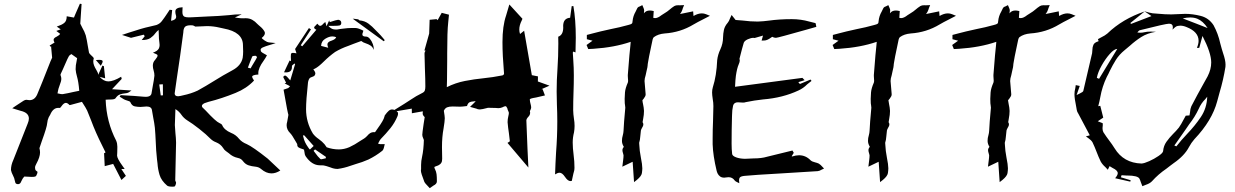

<svg xmlns="http://www.w3.org/2000/svg" viewBox="-20 -897 6491 1009"><path d="M309.6 -402.3Q336.4 -406.7 367.7 -414.1L396.5 -419.9Q392.6 -467.8 384.3 -496.1Q378.9 -514.2 377.4 -532.7Q377.4 -554.2 382.3 -574.2L385.3 -591.3L355 -612.8Q351.6 -610.4 345.7 -606.4Q339.8 -602.5 310.1 -532.2L300.8 -512.2Q297.9 -506.3 297.9 -503.9Q297.9 -502.4 298.3 -501.5Q302.2 -492.2 302.2 -482.9Q302.2 -470.2 293.9 -450.2Q290 -440.4 287.1 -430.2Q285.6 -421.9 283.7 -414.1L282.2 -406.2Q286.6 -405.8 290.5 -404.8Q298.3 -402.3 305.7 -402.3ZM509.8 -551.3 483.9 -581.5Q493.7 -582.5 501 -582.5Q519.5 -582.5 519.5 -574.7Q519.5 -567.4 509.8 -551.3ZM74.2 70.8Q70.8 70.8 65.4 68.6Q60.1 66.4 57.9 52.5Q55.7 38.6 48.1 24.7Q40.5 10.7 37.6 -3.4Q37.6 -28.8 49.3 -54.7L49.8 -55.7Q76.7 -125 104.5 -194.3Q115.2 -220.7 125.5 -247.6Q131.8 -262.2 131.8 -273.9Q131.8 -304.7 88.9 -314.5Q67.4 -320.3 44.4 -328.1L62 -340.3Q84 -355 104 -367.7Q111.8 -372.6 118.7 -372.6L122.1 -372.1Q128.9 -370.6 134.8 -370.6Q162.6 -370.6 175.8 -401.4Q203.1 -466.8 228.5 -532.2Q250.5 -588.4 252.2 -590.1Q253.9 -591.8 253.9 -594.2Q252 -619.6 249.5 -642.1L248.5 -653.8L249.5 -654.8Q249 -654.8 248 -653.6Q247.1 -652.3 245.6 -651.4L240.7 -657.7L266.6 -673.3Q261.7 -681.6 261.7 -687.5Q261.7 -697.3 278.3 -704.6Q293 -712.4 295.9 -719.2Q292 -722.2 287.1 -726.1Q282.2 -730 275.9 -734.4L290.5 -739.7L299.3 -742.7Q297.4 -744.6 278.3 -757.3Q281.2 -758.8 284.7 -759.8Q303.2 -765.6 316.9 -775.9Q330.6 -786.1 330.6 -811.5L368.7 -804.7L375 -820.3Q387.2 -847.7 399.9 -877.4Q405.8 -876 408.7 -876L401.9 -772.5L412.1 -752Q424.3 -731.4 430.7 -710.9Q437 -685.1 440.9 -658.7Q443.8 -639.2 447.8 -620.1Q448.7 -616.7 457 -608.4Q458.5 -607.4 466.3 -599.6Q472.7 -593.3 472.7 -590.8V-589.8Q470.2 -581.1 470.2 -573.2Q470.2 -555.7 485.8 -530.3Q495.6 -514.2 495.6 -507.3L496.1 -503.9L517.1 -549.8L518.1 -552.2L525.9 -549.3L532.7 -485.4L503.4 -493.2Q525.4 -469.2 549.3 -469.2Q575.7 -469.2 616.7 -493.7L619.6 -482.4L568.8 -428.2L670.9 -421.4L660.2 -414.1Q652.3 -407.7 637.7 -406.5Q623 -405.3 610.1 -400.6Q597.2 -396 586.9 -380.4Q582 -374 559.1 -374H553.7Q543.5 -374 535.2 -373Q539.1 -256.8 590.8 -157.2Q596.7 -142.6 596.7 -125.5L596.2 -97.2L595.7 -85.9L595.2 -80.1Q595.2 -64.5 624 -24.9Q629.9 -17.1 635.3 -8.8H617.7L641.6 27.3Q640.6 27.8 618.2 48.8L574.7 -35.6L530.3 -23.9Q529.8 -39.6 528.8 -54.7L526.9 -91.8L533.7 -94.7V-98.1L517.1 -131.8Q481.9 -201.7 459 -263.7Q448.7 -290 438 -315.9Q432.6 -328.1 410.6 -361.8L353 -346.2Q349.1 -344.7 346.7 -344.7Q345.7 -344.7 345.2 -345.2Q334.5 -356.4 326.2 -356.4Q315.4 -356.4 303.2 -338.9Q301.8 -336.4 299.8 -334.5Q296.4 -329.6 293.5 -329.6L286.1 -330.1Q258.8 -330.1 243.7 -293.9Q240.2 -287.1 236.3 -281.2Q229.5 -267.1 228 -249.5Q226.6 -229 199.7 -155.3Q187.5 -121.1 187.5 -119.1V-117.2Q190.4 -106 190.4 -95.7Q190.4 -71.8 170.9 -36.1Q164.1 -24.9 164.1 -15.1Q164.1 -11.7 165.5 -6.1Q167 -0.5 176.8 5.4L177.2 6.8Q177.2 14.2 169.9 27.3Q167 32.7 147 32.7Q137.2 32.7 126.5 31.7L108.4 30.8V30.3L105.5 33.7Q100.6 38.6 97.7 44.4Q95.2 48.3 93 53.5Q90.8 58.6 88.4 63Q83.5 70.8 74.2 70.8Z M1296.9 -537.6 1304.7 -551.3Q1330.6 -593.3 1330.6 -596.2Q1330.6 -597.2 1329.3 -599.1Q1328.1 -601.1 1325.9 -602.5Q1323.7 -604 1322.3 -604Q1306.6 -604 1305.2 -599.1Q1294.4 -573.7 1282.7 -541.5ZM916 -391.1Q921.4 -391.1 928.2 -392.8Q935.1 -394.5 941.9 -396Q984.4 -404.8 1018.6 -420.9Q1063 -445.3 1105 -471.7Q1151.4 -501 1200.7 -527.3Q1247.1 -551.8 1255.4 -593.3Q1257.8 -609.4 1257.8 -626Q1257.8 -634.3 1257.3 -642.8Q1256.8 -651.4 1256.8 -660.2Q1256.3 -728.5 1155.8 -747.1L1133.3 -752Q1100.6 -759.8 1067.4 -759.8Q1050.8 -759.8 1032.7 -758.3L1006.3 -757.3Q1005.4 -757.8 1003.4 -759Q1001.5 -760.3 997.3 -762.2Q993.2 -764.2 982.9 -764.2Q958.5 -764.2 951.2 -754.9Q943.8 -745.6 943.4 -726.6Q927.2 -602.5 908.7 -481.9Q897.9 -411.1 897.9 -406.2Q897.9 -391.1 916 -391.1ZM824.7 -395.5 836.4 -396 835.9 -454.1 816.9 -453.1ZM885.7 84Q865.7 84 858.4 78.6Q827.6 52.2 818.6 22.2Q809.6 -7.8 807.6 -39.1Q806.6 -48.8 805.2 -58.1Q799.8 -106.4 798.3 -154.8Q796.9 -189.9 793.9 -225.1Q791 -251 785.6 -276.9Q781.7 -296.4 778.8 -316.4Q776.9 -337.4 750 -337.4Q744.6 -337.4 737.8 -336.4Q727.5 -335 717.8 -335Q704.6 -335 688.7 -337.9Q672.9 -340.8 664.6 -360.8Q662.6 -364.7 646.7 -369.1Q630.9 -373.5 615.7 -384.8L608.4 -389.2Q608.4 -389.6 608.9 -389.6Q611.3 -393.6 614.3 -397Q690.4 -393.1 735.8 -388.7L745.6 -388.2Q775.4 -388.2 776.9 -410.2Q779.3 -428.2 783.2 -446.8Q788.6 -473.1 791.5 -499.5Q791.5 -513.2 787.4 -526.4Q783.2 -539.6 783.2 -551.8Q783.2 -570.3 794.9 -582Q808.1 -598.1 808.1 -604.5Q808.1 -605 807.1 -608.2Q806.2 -611.3 783.7 -620.1Q807.1 -628.4 814.5 -641.6Q818.8 -649.9 818.8 -660.2Q818.8 -665.5 817.9 -670.9Q814.5 -693.4 814.5 -717.3L813.5 -739.7Q803.2 -731.4 795.4 -721.2Q785.6 -707.5 770.3 -697Q754.9 -686.5 724.6 -686.5L740.7 -707L735.4 -714.8L668.5 -698.2Q660.2 -701.2 621.1 -713.4Q639.6 -719.2 656.2 -725.1Q728.5 -749 763.2 -756.3Q783.2 -760.3 802.2 -765.6Q820.3 -772.5 830.1 -785.6Q846.2 -806.6 860.4 -828.6Q865.7 -837.4 871.6 -845.7L884.8 -844.2L878.9 -787.6Q905.8 -792.5 905.8 -809.1Q905.8 -813.5 903.6 -820.3Q901.4 -827.1 901.4 -836.9Q901.4 -857.4 939.5 -858.9Q938.5 -850.1 938.5 -834.5Q938.5 -814.9 948.7 -809.6Q956.5 -805.7 972.7 -805.7L987.8 -806.2Q1029.8 -809.1 1072.3 -810.5Q1129.9 -812.5 1182.6 -817.4Q1214.8 -821.8 1250.5 -821.8L1214.4 -805.2Q1223.1 -804.2 1230.5 -802.7Q1242.2 -800.8 1258.8 -800.8L1270 -801.3Q1291 -801.3 1305.9 -792.7Q1320.8 -784.2 1332 -771.5Q1335.4 -768.6 1338.6 -765.4Q1341.8 -762.2 1346.2 -758.8Q1362.3 -745.6 1370.1 -731Q1372.1 -727.1 1372.1 -723.1Q1372.1 -710.9 1355.5 -697.8Q1355.5 -696.3 1359.6 -692.6Q1363.8 -689 1370.4 -684.3Q1377 -679.7 1383.5 -676.8Q1390.1 -673.8 1406.2 -672.9Q1415.5 -672.4 1428.7 -670.9Q1413.6 -665 1396 -660.2Q1375.5 -654.3 1361.3 -647.9Q1349.6 -642.6 1349.6 -635.3Q1349.6 -633.3 1351.1 -627.7Q1352.5 -622.1 1382.8 -606.4Q1375.5 -591.8 1365.2 -577.6Q1337.4 -539.6 1337.4 -512.7L1337.9 -505.4Q1305.2 -503.4 1305.2 -494.1Q1305.2 -487.8 1314.9 -473.6Q1275.9 -432.1 1217.8 -408.7Q1146 -379.4 1075.7 -361.8Q1067.4 -359.4 1055.2 -355Q1041 -348.1 1041 -340.3Q1041 -336.9 1043.5 -333Q1049.3 -328.1 1061 -315.9Q1114.3 -258.3 1132.8 -250.5Q1144 -246.1 1147.5 -239.7Q1157.7 -214.4 1194.3 -198.7Q1219.2 -189 1236.3 -167.5Q1251 -149.9 1276.9 -139.6Q1309.1 -125 1386.7 -63.5L1453.1 -1Q1429.7 14.2 1406.7 14.2Q1378.9 14.2 1352.1 -8.8Q1340.3 -19.5 1321.5 -21.2Q1302.7 -22.9 1286.1 -28.3Q1269.5 -33.7 1256.8 -50.3Q1247.6 -63.5 1230.5 -66.9Q1202.6 -72.8 1183.1 -91.3Q1174.8 -97.7 1166.5 -103.5Q1158.2 -109.4 1152.3 -119.6Q1139.6 -139.6 1115.2 -149.4Q1099.1 -155.3 1086.4 -167.5Q1064.9 -189.9 1027.3 -219.5Q989.7 -249 964.4 -264.2Q945.3 -276.4 933.3 -293.9Q921.4 -311.5 901.9 -323.7L898.9 -239.7Q899.9 -218.8 901.9 -197.3Q904.8 -172.4 905.3 -147.5Q904.8 -97.2 900.9 51.3Q901.4 54.2 903.3 57.4Q905.3 60.5 905.3 64.5Q902.3 81.5 896 83.5Q891.1 84 885.7 84Z M1705.1 -646Q1700.7 -656.2 1700.7 -663.6Q1700.7 -677.2 1723.1 -683.6Q1743.7 -690.9 1746.6 -701.7Q1735.8 -705.6 1726.1 -705.6Q1709.5 -705.6 1689 -693.1Q1668.5 -680.7 1667.5 -655.8ZM1669.4 -60.1Q1672.9 -60.1 1682.6 -63L1692.4 -65.4V-72.8L1635.7 -111.8L1627.9 -104.5L1637.7 -91.8Q1648.9 -75.2 1663.6 -61.5Q1665.5 -60.1 1669.4 -60.1ZM1609.4 -111.8 1628.4 -129.9 1579.1 -185.5H1571.8L1574.7 -174.8Q1580.1 -149.4 1599.1 -123L1606 -113.3Q1606.9 -112.3 1607.9 -112.3Q1608.9 -112.3 1609.4 -111.8ZM1754.9 -9.3H1752.9Q1735.4 -9.3 1716.8 -17.1Q1707.5 -21 1697.8 -23.4L1692.4 -24.9Q1681.6 -28.3 1670.9 -28.3H1661.1Q1618.2 -28.3 1585.4 -77.1Q1581.1 -84.5 1580.1 -96.7L1577.6 -110.4Q1572.8 -113.3 1565.4 -115.2Q1556.2 -117.7 1549.1 -122.3Q1542 -127 1542 -136.7V-139.6Q1537.6 -146.5 1534.7 -152.3Q1514.2 -188.5 1505.4 -196.8Q1486.3 -215.3 1486.3 -238.8Q1486.3 -247.6 1489.3 -257.3Q1492.2 -271.5 1494.1 -284.2Q1494.6 -289.1 1495.6 -293.5L1492.7 -304.7L1488.3 -325.7Q1473.6 -404.3 1470.2 -425.8L1494.6 -434.1L1504.4 -443.8L1475.6 -459Q1479 -460.9 1483.4 -461.9Q1481.9 -464.4 1481 -467.3L1472.7 -483.4Q1469.2 -488.3 1468.8 -492.7Q1468.8 -494.1 1470.7 -496.1Q1472.7 -498 1474.6 -499Q1476.6 -500 1478 -500Q1481.9 -500 1488.8 -493.2Q1492.7 -489.3 1500 -480.5L1505.4 -474.6L1530.8 -559.6L1527.8 -563.5Q1525.4 -561 1522.2 -558.8Q1519 -556.6 1516.6 -554.2Q1514.2 -551.8 1514.2 -549.8V-544.9Q1514.2 -516.6 1482.9 -516.6L1472.7 -517.1Q1480.5 -533.2 1487.5 -548.8Q1494.6 -564.5 1502 -579.1L1509.3 -575.7Q1508.3 -589.8 1508.3 -598.6Q1508.3 -604.5 1509 -611.8Q1509.8 -619.1 1519.5 -619.1Q1526.4 -619.1 1538.1 -616.7L1535.6 -624.5L1530.8 -639.6L1603.5 -749.5L1614.3 -742.7L1560.5 -659.2L1568.4 -653.8Q1604 -696.3 1642.6 -740.7Q1630.9 -746.1 1630.9 -752Q1630.9 -754.4 1632.8 -757.1Q1634.8 -759.8 1639.4 -763.7Q1644 -767.6 1647.5 -772.5Q1656.2 -761.2 1662.6 -761.2Q1669.9 -761.2 1679.2 -772.5Q1684.1 -777.8 1689.5 -781.7Q1690.9 -777.8 1692.1 -772.7Q1693.4 -767.6 1695.8 -758.8L1710 -790Q1712.9 -782.7 1712.9 -780.8Q1750 -793 1756.8 -793Q1760.3 -793 1764.6 -791Q1769 -789.1 1771.2 -785.6Q1773.4 -782.2 1773.4 -776.4Q1773.4 -771 1771.2 -767.8Q1769 -764.6 1764.2 -763.2Q1756.3 -761.2 1734.9 -761.2H1705.1Q1720.2 -744.6 1734.4 -742.7Q1740.2 -741.7 1745.6 -741.7Q1753.9 -741.7 1761.7 -743.7Q1766.1 -744.6 1771.7 -745.1Q1777.3 -745.6 1784.2 -746.6Q1807.6 -750 1831.1 -750Q1834 -750 1848.6 -749.8Q1863.3 -749.5 1889.6 -735.8Q1888.7 -731.4 1887.2 -727.5Q1884.3 -721.2 1884.3 -715.3Q1884.3 -704.6 1904.8 -704.6Q1914.6 -704.1 1924.1 -692.6Q1933.6 -681.2 1939.5 -665Q1944.3 -651.4 1944.3 -638.7V-634.8Q1938.5 -650.4 1927 -657.7Q1915.5 -665 1903.3 -668.9Q1888.2 -673.3 1878.4 -681.6L1838.9 -667Q1824.7 -661.1 1810.1 -655.8Q1773.4 -643.1 1741.2 -624Q1710.4 -602.1 1682.1 -574Q1653.8 -545.9 1636.2 -537.1L1626.5 -532.2Q1637.2 -519.5 1637.2 -510.7Q1637.2 -507.8 1634.3 -501.7Q1631.3 -495.6 1612.3 -489.7Q1606.9 -487.8 1603.3 -479.7Q1599.6 -471.7 1598.6 -463.9Q1588.4 -370.6 1588.4 -323.2Q1588.4 -254.4 1624.5 -194.8Q1636.7 -178.7 1654.8 -166.5L1671.9 -152.8Q1686.5 -140.1 1696.8 -123Q1728 -111.8 1760.7 -111.8Q1788.1 -111.8 1815.9 -123.5Q1845.2 -137.2 1872.1 -155.8L1894 -169.4Q1902.8 -175.3 1910.2 -183.6Q1925.8 -202.6 1942.9 -202.6L1947.8 -202.1Q1950.2 -202.1 1952.4 -204.3Q1954.6 -206.5 1963.4 -220.2Q1996.1 -265.1 2000 -283.2L2002 -290.5Q2014.6 -307.6 2022.9 -314.7Q2031.2 -321.8 2040.5 -321.8Q2055.2 -321.8 2069.8 -307.6Q2071.8 -305.2 2071.8 -300.3Q2071.8 -293.5 2069.3 -287.1Q2054.7 -252 2031.5 -223.1Q2008.3 -194.3 1981.9 -167.5Q1976.6 -162.1 1971.2 -150.9L1966.8 -142.1Q1969.7 -141.6 1972.4 -140.6Q1975.1 -139.6 1977.5 -139.6H2002Q2000 -133.8 1999 -127.4Q1995.6 -109.9 1988.8 -104.5Q1955.1 -77.6 1916 -58.6Q1883.8 -44.4 1849.1 -34.7L1820.8 -25.4Q1788.1 -13.7 1754.9 -9.3ZM1996.6 -680.2 1833.5 -798.8 1843.8 -797.9Q1854.5 -796.9 1862.8 -795.4Q1864.3 -794.9 1865.7 -792.7Q1867.2 -790.5 1868.7 -790Q1896.5 -787.6 1916.5 -772.7Q1936.5 -757.8 1953.6 -738.8L1969.2 -723.1Q1981 -711.4 1992.2 -697.8L2002 -686Z M2238.3 91.8 2226.1 78.6Q2214.8 67.4 2210.4 59.6Q2191.9 12.2 2191.9 0L2192.4 -5.9H2192.9V-30.3Q2192.9 -50.8 2198.2 -73.7Q2206.1 -109.4 2207.5 -161.1L2204.6 -168.9Q2199.2 -180.2 2199.2 -188.5Q2199.2 -197.8 2206.1 -244.6Q2209.5 -263.2 2211.9 -281.7Q2201.7 -290.5 2201.2 -299.8Q2201.2 -306.2 2202.1 -312L2144.5 -301.8L2144 -326.2L2034.2 -307.6Q2123 -362.3 2136.7 -372.1Q2167.5 -393.1 2197.8 -407.7Q2209.5 -413.1 2212.4 -421.1Q2215.3 -429.2 2215.3 -442.4Q2215.3 -480 2212.9 -537.6Q2211.4 -575.7 2210.9 -614.7Q2210.9 -624 2216.8 -630.4L2210.4 -631.8L2235.4 -720.7L2237.8 -793L2274.4 -796.4L2279.8 -791L2301.3 -829.6L2339.4 -819.8Q2337.9 -799.3 2335.4 -778.8Q2330.1 -731.9 2330.1 -616.2V-582Q2330.1 -505.4 2329.1 -475.1Q2328.1 -457 2328.1 -439.5V-439Q2374 -461.9 2422.9 -471.4Q2471.7 -481 2520.8 -485.8Q2569.8 -490.7 2618.7 -500.5Q2628.9 -502.4 2628.9 -511.7L2628.4 -516.1Q2620.6 -606.9 2620.6 -675.8Q2620.6 -760.3 2639.6 -815.4Q2645 -832 2656.7 -873.5L2725.6 -798.3L2721.7 -789.1Q2709 -764.2 2709 -741.7Q2709 -729.5 2712.9 -718.3L2734.4 -735.4L2774.9 -502L2807.1 -495.6L2806.6 -468.8L2867.7 -446.8L2825.2 -428.2H2831.5L2843.8 -395.5L2824.7 -391.1Q2804.2 -385.7 2797.9 -384.8Q2779.3 -381.8 2771.7 -379.4Q2764.2 -377 2764.2 -374Q2764.2 -364.7 2770 -343.3Q2771 -339.4 2771.5 -333.5Q2771.5 -327.6 2768.1 -320.3L2764.6 -313Q2766.1 -308.6 2766.1 -304.2Q2766.1 -300.8 2764.6 -295.9Q2763.2 -291 2759 -286.1Q2754.9 -281.2 2752.2 -278.3Q2749.5 -275.4 2747.8 -271.5Q2746.1 -267.6 2746.1 -264.6Q2748.5 -190.4 2752 -116.7Q2753.4 -96.7 2756.8 -16.6L2647 -146L2658.7 -153.8L2659.2 -156.2Q2657.2 -176.8 2654.3 -197.8Q2649.9 -225.6 2647.5 -254.9Q2647.5 -271 2651.4 -286.1Q2653.8 -295.4 2654.3 -304.2Q2654.3 -306.2 2652.1 -310.8Q2649.9 -315.4 2647.9 -320.8Q2647.5 -323.7 2646 -328.1Q2641.1 -338.9 2636.7 -338.9Q2630.4 -338.9 2620.1 -333Q2609.4 -328.6 2599.1 -328.6Q2592.3 -328.6 2585.4 -329.6Q2570.8 -330.6 2544.9 -330.6Q2511.7 -321.8 2502 -321.8Q2490.7 -321.8 2482.9 -326.2L2450.2 -335.4Q2471.7 -355.5 2473.9 -358.6Q2476.1 -361.8 2480 -365.7L2470.2 -364.3Q2455.6 -363.3 2448.5 -360.1Q2441.4 -356.9 2437.5 -348.6L2434.1 -339.8Q2409.2 -336.4 2397.9 -336.4Q2387.2 -336.4 2377.4 -336.9Q2367.7 -337.4 2358.9 -337.4Q2340.8 -337.4 2329.8 -333Q2318.8 -328.6 2312.5 -314.9Q2317.4 -284.7 2317.4 -275.9Q2317.4 -260.7 2311 -221.7Q2302.7 -177.7 2302.7 -124L2303.7 -63.5Q2303.7 -58.6 2302.7 -50.8Q2298.8 -30.8 2270 -22.9Q2262.7 -21 2262.7 -17.6Q2262.7 -14.2 2266.1 -7.8Q2272.5 4.9 2274.2 18.6Q2275.9 32.2 2275.9 56.2Q2275.9 69.8 2257.3 78.6L2255.4 80.1Z M2978 54.7Q2963.9 54.7 2949.2 32.7Q2934.6 10.7 2920.4 10.7Q2910.6 10.7 2897 19.5Q2898.9 -39.6 2902.3 -96.7Q2908.7 -178.7 2908.7 -259.3Q2908.7 -303.2 2906.7 -346.7Q2905.3 -380.9 2905.3 -415.5Q2905.3 -475.6 2909.7 -536.1Q2914.1 -601.6 2914.1 -668L2913.6 -704.1Q2939.9 -713.4 2939.9 -752.4L2939.5 -761.2Q2940.4 -801.3 2976.1 -803.7L2984.4 -864.7H2989.3L2993.2 -865.2Q3005.9 -793.9 3005.9 -698.2Q3005.9 -660.2 3004.4 -621.6L2992.7 -626L2990.2 -620.6Q2991.2 -600.6 2992.7 -581.1Q2995.6 -541 2995.6 -501Q2995.6 -456.1 2993.9 -410.2Q2992.2 -364.3 2992.2 -317.9Q2992.7 -295.9 2996.1 -273.9Q2999.5 -254.4 2999.5 -235.4Q2999.5 -218.3 2996.6 -201.7Q2989.7 -174.3 2989.7 -147.9Q2989.7 -119.6 2994.6 -81.5Q2999 -48.8 2999 -15.1Q2999 -2.4 2995.6 6.8L2993.2 15.6Q2986.3 44.9 2984.9 53.7Q2981.4 54.7 2978 54.7Z M3312 60.1 3304.7 -46.9 3250.5 -21Q3253.4 -48.8 3254.9 -56.2Q3256.8 -70.3 3256.8 -81.1Q3256.3 -85.4 3254.4 -90.8Q3251 -100.6 3251 -107.9Q3251 -116.7 3258.3 -125.5Q3248.5 -141.1 3248.5 -156.7Q3248.5 -171.9 3252.9 -186Q3256.3 -198.2 3256.8 -209.5Q3258.3 -248 3266.1 -331.1Q3266.1 -335.4 3265.1 -340.3V-340.8Q3262.7 -349.6 3262.7 -377.4Q3262.7 -390.1 3264.4 -411.4Q3266.1 -432.6 3279.3 -462.9Q3280.8 -467.3 3280.8 -473.6Q3280.8 -478.5 3280 -484.6Q3279.3 -490.7 3279.3 -497.1V-503.4Q3289.6 -635.7 3292.5 -654.8L3294.4 -677.2Q3209 -647.9 3098.6 -640.6L3071.3 -639.2L3062.5 -660.6L3093.8 -683.1L3064 -690.9V-713.4L3093.8 -721.2Q3129.4 -731 3189.9 -744.1Q3235.8 -752.9 3281.2 -765.6Q3295.4 -769 3299.8 -772.5Q3304.2 -775.9 3304.2 -785.6Q3306.6 -812.5 3320.8 -836.9Q3324.7 -845.2 3328.6 -853Q3332.5 -860.8 3342.3 -863.3L3355.5 -870.1L3361.3 -856.4Q3365.2 -848.6 3365.2 -841.8L3363.8 -826.7Q3374 -841.8 3395 -841.8Q3401.9 -841.8 3415.5 -838.9L3413.1 -803.2Q3418 -801.8 3422.4 -801.8Q3437 -801.8 3456.5 -817.4Q3464.8 -823.2 3474.1 -828.6Q3486.8 -835.9 3498.8 -846.4Q3510.7 -856.9 3523.9 -865.2Q3531.2 -869.6 3544.4 -869.6L3549.8 -869.1Q3559.1 -869.1 3575.2 -870.1L3568.8 -855L3566.4 -847.2Q3563.5 -836.9 3556.2 -826.7L3553.2 -823.2L3622.6 -837.4L3624.5 -813Q3647.9 -826.7 3668.5 -826.7Q3679.7 -826.7 3690.4 -822.3L3710.9 -814L3670.4 -793Q3647.5 -781.7 3625 -768.6Q3555.7 -726.6 3473.1 -721.2Q3438.5 -718.3 3416 -701.7Q3412.1 -698.2 3409.7 -689.5L3403.3 -659.2Q3388.2 -588.9 3385.7 -570.3Q3383.8 -560.5 3383.8 -559.1V-556.2Q3383.8 -547.4 3377.4 -522L3373 -501.5Q3367.2 -483.9 3367.2 -471.2Q3368.2 -453.6 3370.1 -436.3Q3372.1 -418.9 3373 -401.4Q3373 -395.5 3370.6 -390.9Q3368.2 -386.2 3365.7 -383.1Q3363.3 -379.9 3362.3 -377.9Q3359.9 -374.5 3357.4 -372.1L3356 -370.1Q3356.9 -359.9 3359.4 -349.6Q3363.3 -332.5 3364.3 -314Q3364.3 -293.9 3359.9 -272L3356.9 -254.9Q3360.8 -249.5 3360.8 -243.7Q3360.8 -234.9 3353.5 -224.1Q3349.6 -217.3 3348.1 -211.4Q3347.2 -207.5 3344.7 -179.2Q3343.8 -162.1 3338.9 -146.5L3339.8 -133.3Q3340.8 -105.5 3347.7 -70.3Q3355.5 -31.2 3355.5 -12.7Q3355.5 -2.9 3353.3 12.7Q3351.1 28.3 3327.1 48.3Z M3865.2 65.9 3853.5 60.1Q3845.7 57.1 3840.8 51.3Q3829.1 34.2 3808.6 34.2Q3802.7 34.2 3796.6 35.4Q3790.5 36.6 3786.1 36.6Q3772.5 36.6 3764.2 30.3Q3755.9 23.9 3751.7 15.6Q3747.6 7.3 3746.1 0.5Q3727.1 -78.6 3725.1 -138.7V-168.9Q3725.1 -214.8 3727.1 -260.3Q3728.5 -299.3 3729 -339.4Q3729 -357.9 3725.6 -376Q3722.2 -398.9 3722.2 -411.1Q3722.2 -425.3 3726.1 -438.5Q3745.6 -499 3749 -581.1Q3752.4 -609.9 3765.6 -637.7Q3779.8 -668 3779.8 -701.2Q3780.3 -720.7 3784.4 -740Q3788.6 -759.3 3804.2 -777.3Q3811.5 -786.1 3815.9 -799.3L3824.7 -818.4L3845.7 -792L3882.8 -789.1Q3922.9 -783.7 3961.9 -783.7Q3991.2 -784.7 4020 -788.6Q4076.2 -796.4 4141.1 -796.4Q4188.5 -796.4 4232.9 -783.7L4264.2 -775.9Q4266.1 -775.4 4266.4 -773.7Q4266.6 -772 4267.6 -768.1L4270 -755.9L4218.3 -741.2Q4066.4 -698.2 4057.6 -698.2Q4047.9 -698.2 4038.1 -703.6L4031.7 -699.2Q4011.2 -684.1 3996.1 -684.1H3993.7L3982.4 -683.6L3989.7 -710L3945.8 -697.3Q3943.8 -698.2 3939.5 -698.2Q3926.8 -698.2 3909.9 -690.7Q3893.1 -683.1 3888.7 -672.4Q3878.9 -639.2 3870.6 -605.5L3866.2 -588.4Q3866.2 -585.9 3866.9 -583.7Q3867.7 -581.5 3867.7 -579.6Q3867.7 -571.3 3861.8 -558.1Q3853 -538.1 3847.2 -498.5Q3844.7 -481 3842.8 -440.9L4196.8 -487.8L4208.5 -475.6L4175.3 -465.3L4183.6 -455.6L4239.7 -479L4244.6 -471.7L4235.8 -464.8Q4228 -459.5 4221.7 -453.6Q4201.7 -433.1 4175.8 -421.4Q4093.3 -382.8 3990.2 -374.5Q3943.8 -369.6 3897.5 -359.9L3896 -359.4Q3893.1 -357.9 3884.3 -357.9Q3877.9 -357.9 3871.1 -358.6Q3864.3 -359.4 3857.9 -359.4Q3837.4 -359.4 3832.5 -341.8Q3827.1 -317.9 3827.1 -293L3826.7 -282.2Q3824.7 -213.9 3824.7 -142.1Q3824.7 -112.8 3827.6 -87.4Q3829.6 -77.1 3848.6 -70.1Q3867.7 -63 3894.5 -62.5L3907.2 -63Q3923.3 -64.5 3939.9 -64.5Q3981.9 -64.5 4010.7 -73.2L4144.5 -106L4151.4 -93.8L4140.6 -76.2L4141.1 -75.7Q4142.1 -75.7 4143.1 -74.7Q4162.6 -81.1 4179.2 -81.1Q4214.4 -81.1 4240.2 -54.2Q4248 -47.4 4263.2 -43.9Q4273.9 -41.5 4283.2 -37.1Q4293.5 -30.3 4300.8 -21.5L4310.5 -11.2L4297.9 -5.4Q4288.1 1 4277.3 2.4Q4181.2 8.8 4086.9 14.2Q3940.4 22.5 3892.1 27.3Q3873 29.3 3867.7 36.1Q3863.8 41 3863.8 50.8Q3863.8 55.7 3865.2 65.9Z M4605 60.1 4597.7 -46.9 4543.5 -21Q4546.4 -48.8 4547.9 -56.2Q4549.8 -70.3 4549.8 -81.1Q4549.3 -85.4 4547.4 -90.8Q4543.9 -100.6 4543.9 -107.9Q4543.9 -116.7 4551.3 -125.5Q4541.5 -141.1 4541.5 -156.7Q4541.5 -171.9 4545.9 -186Q4549.3 -198.2 4549.8 -209.5Q4551.3 -248 4559.1 -331.1Q4559.1 -335.4 4558.1 -340.3V-340.8Q4555.7 -349.6 4555.7 -377.4Q4555.7 -390.1 4557.4 -411.4Q4559.1 -432.6 4572.3 -462.9Q4573.7 -467.3 4573.7 -473.6Q4573.7 -478.5 4573 -484.6Q4572.3 -490.7 4572.3 -497.1V-503.4Q4582.5 -635.7 4585.4 -654.8L4587.4 -677.2Q4502 -647.9 4391.6 -640.6L4364.3 -639.2L4355.5 -660.6L4386.7 -683.1L4356.9 -690.9V-713.4L4386.7 -721.2Q4422.4 -731 4482.9 -744.1Q4528.8 -752.9 4574.2 -765.6Q4588.4 -769 4592.8 -772.5Q4597.2 -775.9 4597.2 -785.6Q4599.6 -812.5 4613.8 -836.9Q4617.7 -845.2 4621.6 -853Q4625.5 -860.8 4635.3 -863.3L4648.4 -870.1L4654.3 -856.4Q4658.2 -848.6 4658.2 -841.8L4656.7 -826.7Q4667 -841.8 4688 -841.8Q4694.8 -841.8 4708.5 -838.9L4706.1 -803.2Q4710.9 -801.8 4715.3 -801.8Q4730 -801.8 4749.5 -817.4Q4757.8 -823.2 4767.1 -828.6Q4779.8 -835.9 4791.7 -846.4Q4803.7 -856.9 4816.9 -865.2Q4824.2 -869.6 4837.4 -869.6L4842.8 -869.1Q4852.1 -869.1 4868.2 -870.1L4861.8 -855L4859.4 -847.2Q4856.4 -836.9 4849.1 -826.7L4846.2 -823.2L4915.5 -837.4L4917.5 -813Q4940.9 -826.7 4961.4 -826.7Q4972.7 -826.7 4983.4 -822.3L5003.9 -814L4963.4 -793Q4940.4 -781.7 4918 -768.6Q4848.6 -726.6 4766.1 -721.2Q4731.4 -718.3 4709 -701.7Q4705.1 -698.2 4702.6 -689.5L4696.3 -659.2Q4681.2 -588.9 4678.7 -570.3Q4676.8 -560.5 4676.8 -559.1V-556.2Q4676.8 -547.4 4670.4 -522L4666 -501.5Q4660.2 -483.9 4660.2 -471.2Q4661.1 -453.6 4663.1 -436.3Q4665 -418.9 4666 -401.4Q4666 -395.5 4663.6 -390.9Q4661.1 -386.2 4658.7 -383.1Q4656.2 -379.9 4655.3 -377.9Q4652.8 -374.5 4650.4 -372.1L4648.9 -370.1Q4649.9 -359.9 4652.3 -349.6Q4656.2 -332.5 4657.2 -314Q4657.2 -293.9 4652.8 -272L4649.9 -254.9Q4653.8 -249.5 4653.8 -243.7Q4653.8 -234.9 4646.5 -224.1Q4642.6 -217.3 4641.1 -211.4Q4640.1 -207.5 4637.7 -179.2Q4636.7 -162.1 4631.8 -146.5L4632.8 -133.3Q4633.8 -105.5 4640.6 -70.3Q4648.4 -31.2 4648.4 -12.7Q4648.4 -2.9 4646.2 12.7Q4644 28.3 4620.1 48.3Z M5233.4 60.1 5226.1 -46.9 5171.9 -21Q5174.8 -48.8 5176.3 -56.2Q5178.2 -70.3 5178.2 -81.1Q5177.7 -85.4 5175.8 -90.8Q5172.4 -100.6 5172.4 -107.9Q5172.4 -116.7 5179.7 -125.5Q5169.9 -141.1 5169.9 -156.7Q5169.9 -171.9 5174.3 -186Q5177.7 -198.2 5178.2 -209.5Q5179.7 -248 5187.5 -331.1Q5187.5 -335.4 5186.5 -340.3V-340.8Q5184.1 -349.6 5184.1 -377.4Q5184.1 -390.1 5185.8 -411.4Q5187.5 -432.6 5200.7 -462.9Q5202.1 -467.3 5202.1 -473.6Q5202.1 -478.5 5201.4 -484.6Q5200.7 -490.7 5200.7 -497.1V-503.4Q5210.9 -635.7 5213.9 -654.8L5215.8 -677.2Q5130.4 -647.9 5020 -640.6L4992.7 -639.2L4983.9 -660.6L5015.1 -683.1L4985.4 -690.9V-713.4L5015.1 -721.2Q5050.8 -731 5111.3 -744.1Q5157.2 -752.9 5202.6 -765.6Q5216.8 -769 5221.2 -772.5Q5225.6 -775.9 5225.6 -785.6Q5228 -812.5 5242.2 -836.9Q5246.1 -845.2 5250 -853Q5253.9 -860.8 5263.7 -863.3L5276.9 -870.1L5282.7 -856.4Q5286.6 -848.6 5286.6 -841.8L5285.2 -826.7Q5295.4 -841.8 5316.4 -841.8Q5323.2 -841.8 5336.9 -838.9L5334.5 -803.2Q5339.4 -801.8 5343.8 -801.8Q5358.4 -801.8 5377.9 -817.4Q5386.2 -823.2 5395.5 -828.6Q5408.2 -835.9 5420.2 -846.4Q5432.1 -856.9 5445.3 -865.2Q5452.6 -869.6 5465.8 -869.6L5471.2 -869.1Q5480.5 -869.1 5496.6 -870.1L5490.2 -855L5487.8 -847.2Q5484.9 -836.9 5477.5 -826.7L5474.6 -823.2L5543.9 -837.4L5545.9 -813Q5569.3 -826.7 5589.8 -826.7Q5601.1 -826.7 5611.8 -822.3L5632.3 -814L5591.8 -793Q5568.8 -781.7 5546.4 -768.6Q5477.1 -726.6 5394.5 -721.2Q5359.9 -718.3 5337.4 -701.7Q5333.5 -698.2 5331.1 -689.5L5324.7 -659.2Q5309.6 -588.9 5307.1 -570.3Q5305.2 -560.5 5305.2 -559.1V-556.2Q5305.2 -547.4 5298.8 -522L5294.4 -501.5Q5288.6 -483.9 5288.6 -471.2Q5289.6 -453.6 5291.5 -436.3Q5293.5 -418.9 5294.4 -401.4Q5294.4 -395.5 5292 -390.9Q5289.6 -386.2 5287.1 -383.1Q5284.7 -379.9 5283.7 -377.9Q5281.2 -374.5 5278.8 -372.1L5277.3 -370.1Q5278.3 -359.9 5280.8 -349.6Q5284.7 -332.5 5285.6 -314Q5285.6 -293.9 5281.2 -272L5278.3 -254.9Q5282.2 -249.5 5282.2 -243.7Q5282.2 -234.9 5274.9 -224.1Q5271 -217.3 5269.5 -211.4Q5268.6 -207.5 5266.1 -179.2Q5265.1 -162.1 5260.3 -146.5L5261.2 -133.3Q5262.2 -105.5 5269 -70.3Q5276.9 -31.2 5276.9 -12.7Q5276.9 -2.9 5274.7 12.7Q5272.5 28.3 5248.5 48.3Z M5995.6 -836.9 5919.9 -775.9 5924.3 -771.5Q6014.2 -805.7 6031.2 -812.5ZM6326.2 -749.5Q6302.2 -786.6 6271.5 -798.8Q6254.9 -805.2 6234.9 -805.2Q6216.8 -805.2 6195.3 -800.3Q6231 -786.1 6267.6 -772.5ZM5755.9 -482.9 5851.6 -640.1Q5835.4 -639.6 5812.3 -613.8Q5789.1 -587.9 5769.3 -552.5Q5749.5 -517.1 5744.1 -487.8ZM6162.1 -127.9Q6188 -161.1 6218.3 -192.9Q6259.3 -235.4 6290.8 -282.2Q6322.3 -329.1 6324.2 -388.7L6314.5 -376.5Q6292.5 -355 6279.3 -324.7Q6259.8 -282.7 6229.5 -244.1Q6218.8 -229.5 6209.5 -214.8L6169.4 -157.7L6151.4 -132.3ZM5978.5 -37.6Q5992.7 -38.1 6019.3 -50Q6045.9 -62 6068.4 -77.4Q6090.8 -92.8 6092.3 -102.5Q6094.7 -130.4 6109.9 -151.9Q6125 -173.3 6144.5 -192.9Q6161.1 -209 6175.3 -226.6Q6187.5 -244.1 6198.7 -266.1L6211.4 -289.1L6231 -290.5L6233.9 -308.1Q6234.9 -325.2 6240.7 -338.4Q6271.5 -397.9 6304.7 -457L6326.2 -495.6Q6345.2 -532.7 6345.2 -568.8Q6345.2 -619.1 6299.3 -708Q6288.6 -670.4 6282.2 -645.5H6270Q6278.8 -665.5 6278.8 -682.6Q6278.8 -730 6215.3 -754.9Q6197.8 -762.2 6182.6 -762.2Q6179.2 -762.2 6168.9 -760.7Q6158.7 -759.3 6142.1 -741.2Q6143.6 -748 6143.6 -753.4Q6143.6 -772.5 6123.5 -772.5Q6106.4 -772.5 5972.7 -738.8Q5970.7 -738.3 5968.3 -737.5Q5965.8 -736.8 5960.4 -730.5L5957 -726.1Q5964.8 -725.1 5972.2 -725.1Q5983.9 -725.1 5993.2 -727.5Q6007.8 -731 6028.3 -731Q6033.7 -731 6040.5 -730.5Q6047.4 -730 6054.7 -730Q6009.3 -722.7 5977.5 -702.4Q5945.8 -682.1 5918.5 -657.2Q5904.8 -645 5890.6 -633.8Q5861.8 -610.4 5844.2 -582.3Q5826.7 -554.2 5812.5 -524.9Q5805.2 -508.3 5796.4 -492.7Q5772 -441.9 5762.2 -386.2Q5757.8 -362.3 5751.5 -338.9Q5755.4 -339.4 5759.3 -340.3L5762.2 -340.8L5777.8 -278.8L5749 -259.8Q5768.1 -251.5 5774.9 -249.5L5775.4 -240.2L5773.9 -223.6Q5773.9 -211.4 5778.3 -202.6Q5793 -179.7 5808.8 -158.9Q5824.7 -138.2 5837.4 -117.7Q5884.8 -40.5 5978.5 -37.6ZM5995.6 -836.9Q5996.1 -836.9 5996.1 -837.4Q6020 -829.6 6037.1 -827.1L6068.4 -824.7Q6102.1 -821.3 6135.3 -821.3Q6153.3 -821.3 6171.9 -822.8Q6190.4 -824.2 6208.5 -824.2Q6247.1 -824.2 6289.8 -813.5Q6332.5 -802.7 6357.4 -764.6Q6381.8 -719.7 6392.6 -669.4L6400.9 -639.2L6407.2 -618.7Q6420.4 -580.6 6420.4 -557.6Q6420.4 -551.3 6419.9 -545.4Q6409.2 -478 6389.2 -411.1L6376.5 -364.3Q6349.6 -263.2 6256.8 -165.5Q6240.2 -146.5 6228.5 -124.5Q6204.6 -78.6 6147.9 -39.6Q6138.2 -32.7 6128.9 -25.4Q6119.6 -18.1 6109.4 -10.3Q6066.9 18.6 6033.7 55.7Q6022.5 67.4 6001.5 74.2Q5991.7 77.6 5983.4 81.5Q5978.5 70.8 5975.3 60.5Q5972.2 50.3 5968.3 42.5Q5960 25.4 5902.8 25.4H5898.9Q5886.2 24.9 5874 23.9Q5873 29.3 5870.6 34.7L5921.9 50.3L5919.9 57.6L5840.3 39.6Q5854 23.4 5854 13.2Q5854 -1.5 5827.1 -14.2Q5818.4 -18.6 5811 -23.9L5801.8 -4.9L5789.1 -18.6Q5773.4 -32.2 5764.6 -47.9Q5752.4 -73.2 5742.7 -99.1Q5732.9 -125 5721.2 -149.4Q5714.4 -160.6 5700.2 -170.4Q5693.4 -174.8 5686.5 -180.2L5707 -186L5693.4 -211.9Q5668.9 -256.8 5645.5 -302.2Q5645 -302.2 5645 -302.7Q5640.1 -310.5 5638.7 -318.8Q5637.2 -327.1 5635.7 -335.9Q5626.5 -379.9 5626.5 -401.4Q5626.5 -417.5 5630.9 -433.6Q5632.3 -441.4 5633.3 -449.7L5654.3 -445.3L5637.7 -397.5Q5645.5 -401.9 5653.8 -405.3Q5671.4 -413.6 5672.9 -418.9Q5678.2 -439 5719.2 -617.2Q5720.7 -626 5720.7 -634.8Q5720.7 -648.9 5726.1 -661.4Q5731.4 -673.8 5752.9 -680.2Q5752.9 -685.5 5750 -690.4V-691.4Q5759.3 -696.8 5768.1 -701.2Q5786.6 -710 5799.3 -720.7Q5879.9 -798.3 5995.6 -836.9ZM5995.6 -836.9 5995.1 -837.4H5995.6Z"/></svg>

Font: Unutterable
Style: Regular
Weight: 400
Designer: GGBotNet
Foundry: f0n7.com
Version: 1.00